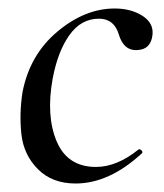

<svg xmlns="http://www.w3.org/2000/svg" viewBox="-20 -419 386 452"><path d="M158 13Q103 13 69.5 -20.5Q36 -54 30.5 -102Q25 -150 33 -202Q50 -290 115 -344.5Q180 -399 250 -399Q288 -399 315 -382Q342 -365 339 -337Q335 -301 300 -301Q271 -301 260 -337Q249 -375 213 -375Q171 -375 143.5 -336.5Q116 -298 104 -234Q88 -146 113.5 -86Q139 -26 206 -26Q255 -26 306 -67Q309 -69 313 -65Q317 -61 314 -58Q237 13 158 13Z"/></svg>

Font: Cormorant Infant Book
Style: Italic
Weight: 500
Italic angle: -10°
Designer: Christian Thalmann (Catharsis Fonts)
Version: Version 1.000;PS 002.000;hotconv 1.0.88;makeotf.lib2.5.64775